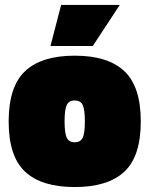

<svg xmlns="http://www.w3.org/2000/svg" viewBox="-20 -743 604 776"><path d="M81.5 -455.5Q148 -518 282 -518Q416 -518 482.5 -455.5Q549 -393 549 -252Q549 -111 482.5 -49Q416 13 282 13Q148 13 81.5 -49Q15 -111 15 -252Q15 -393 81.5 -455.5ZM250 -186Q259 -168 282 -168Q305 -168 314 -186Q323 -204 323 -252.5Q323 -301 314 -319Q305 -337 282 -337Q259 -337 250 -319Q241 -301 241 -252.5Q241 -204 250 -186ZM227 -723H464L355 -557H184Z"/></svg>

Font: Titillium Web Black
Style: Regular
Weight: 900
Version: Version 1.002;PS 35.000;hotconv 1.0.70;makeotf.lib2.5.55311